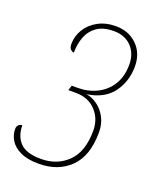

<svg xmlns="http://www.w3.org/2000/svg" viewBox="-137 -809 752 905"><g transform="rotate(20 239.5 -357.0)"><path d="M166 10Q109 10 73.5 -7Q38 -24 22 -50.5Q6 -77 6 -106Q6 -119 13.5 -126.5Q21 -134 32 -134Q32 -80 63 -47.5Q94 -15 168 -15Q249 -15 302 -67Q355 -119 355 -225Q355 -283 317.5 -323.5Q280 -364 216 -364H179L187 -389H217Q269 -389 312.5 -410.5Q356 -432 382 -473.5Q408 -515 408 -575Q408 -630 375 -664.5Q342 -699 287 -699Q233 -699 201.5 -676.5Q170 -654 156.5 -617.5Q143 -581 143 -539Q134 -539 126 -547.5Q118 -556 118 -573Q118 -613 139 -647.5Q160 -682 198.5 -703Q237 -724 288 -724Q352 -724 394 -683Q436 -642 436 -576Q436 -501 394.5 -444.5Q353 -388 266 -375Q295 -371 322 -351.5Q349 -332 366 -300Q383 -268 383 -226Q383 -108 323 -49Q263 10 166 10Z"/></g></svg>

Font: Noto Serif Tamil SemiCondensed Thin
Style: Italic
Weight: 100
Width: 4
Italic angle: -12°
Designer: Indian Type Foundry, Tom Grace, and the Monotype Design Team
Foundry: Monotype Imaging Inc.
Version: Version 2.003; ttfautohint (v1.8.4.7-5d5b)